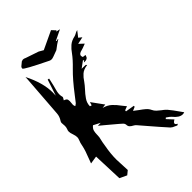

<svg xmlns="http://www.w3.org/2000/svg" viewBox="-301 -1037 1240 1240"><g transform="rotate(-45 318.5 -417.0)"><path d="M555.7 89.4Q549.3 85.9 542 83Q525.4 77.1 515.1 67.4Q465.3 12.2 417.5 -43.9L371.6 -97.2Q364.7 -105.5 354.5 -110.8Q341.8 -117.2 333.7 -125.5Q325.7 -133.8 325.7 -148.9Q325.2 -157.2 317.4 -165.5Q307.6 -175.3 295.4 -185.1Q260.3 -215.8 222.2 -246.6L191.4 -272Q200.2 -272 217.8 -272.9L171.4 -296.9Q154.3 -282.7 150.6 -266.8Q147 -251 147 -234.9V-231Q147 -212.9 141.6 -194.3Q137.7 -180.7 132.8 -146.5Q121.6 -87.4 121.6 -33.2Q121.6 -22.5 126 66.4L99.1 88.4L50.3 65.4Q45.9 -57.1 42.5 -139.6Q31.2 -137.7 16.6 -135.7L-11.7 -131.3L-1.5 -158.7Q22 -216.8 28.8 -251.5Q32.2 -273.4 41 -293.9Q45.4 -304.2 45.4 -314Q45.4 -327.6 38.6 -347.2Q31.7 -364.7 31.7 -378.9Q31.7 -388.2 36.1 -397.5Q40.5 -409.7 40.5 -421.9Q40.5 -428.2 39.6 -434.1Q38.6 -442.9 38.6 -450.2Q38.6 -457.5 42.5 -463.4Q59.6 -488.8 61 -515.6L70.3 -641.1Q77.6 -734.4 82 -799.3Q82.5 -812.5 83.5 -825.2Q137.7 -718.8 137.7 -629.9Q137.7 -615.7 136.7 -601.6L173.3 -712.4Q178.7 -710.9 184.1 -710.4L180.7 -693.4Q176.8 -674.3 171.9 -655.3L168 -641.1Q158.7 -611.3 158.7 -590.8Q158.7 -578.6 162.1 -566.4L162.6 -564.5Q162.6 -562.5 161.1 -559.6Q159.7 -556.6 157 -552.5Q154.3 -548.3 151.9 -543.9Q171.4 -537.6 174.3 -526.4Q175.8 -520 175.8 -512.7Q175.8 -506.8 174.8 -500.5Q173.3 -491.2 173.3 -482.4Q173.3 -473.1 178.2 -464.8Q181.6 -467.8 185.1 -469.7Q191.4 -473.1 194.8 -477.5L226.6 -518.6Q288.1 -599.1 336.4 -646Q381.3 -689.5 404.3 -721.7Q419.9 -744.6 440.4 -762.5Q460.9 -780.3 493.7 -787.1Q501.5 -789.1 509.8 -793.9Q519.5 -800.3 534.2 -803.7Q525.9 -793.5 516.1 -780.3L503.4 -764.2L524.9 -747.1Q509.8 -743.2 475.6 -736.3Q499 -714.8 506.8 -707L491.2 -701.2Q477.1 -695.3 463.9 -691.9Q433.6 -685.5 433.6 -668.5Q433.6 -662.6 437 -654.8L458.5 -651.9L455.6 -644Q451.2 -624.5 424.8 -624.5L416.5 -625Q420.9 -627.9 424.8 -631.3L427.7 -633.8V-634.3Q424.8 -636.7 422.4 -639.6L377.4 -606.4H388.7Q397.5 -606 403.3 -606Q409.2 -606 413.6 -605.5L420.4 -598.6Q384.3 -594.2 364.5 -576.4Q344.7 -558.6 331.1 -536.6Q316.9 -516.6 299.3 -497.6Q278.3 -475.6 261.5 -451.2Q244.6 -426.8 244.1 -397.5Q252.9 -395 256.3 -393.6Q257.3 -397.5 259 -402.3Q260.7 -407.2 263.2 -416.5L322.3 -335.4Q299.8 -333 294.4 -332Q329.1 -322.8 351.3 -302Q373.5 -281.2 391.1 -256.3Q401.9 -242.2 413.6 -228.5L386.7 -218.3Q385.7 -213.9 385.7 -209.5L446.8 -199.2Q446.3 -197.3 446.3 -190.9L419.9 -179.7Q435.5 -167 452.1 -155.3Q470.7 -142.6 486.1 -129.4Q501.5 -116.2 508.8 -100.3Q516.1 -84.5 527.8 -73.5Q539.6 -62.5 552.2 -53.2Q568.4 -42 581.5 -28.3Q606.9 2 628.4 33.7Q637.7 47.4 647.5 60.5Q639.6 63.5 631.3 63.5Q601.6 63.5 570.3 24.9Q561.5 15.1 549.8 7.8Q544.4 4.4 539.6 0.5Q535.6 4.4 531.7 7.3Q558.1 36.6 569.8 48.3L568.8 49.3Q551.3 59.1 551.3 67.9Q551.3 68.8 552 72.3Q552.7 75.7 565.9 84ZM286.6 -786.6H284.2Q273.9 -786.6 268.1 -790Q107.4 -868.2 107.4 -878.4Q107.4 -886.7 113 -892.6Q118.7 -898.4 136.7 -912.1Q139.2 -914.6 142.1 -914.6H143.1Q147.9 -917 151.9 -917Q160.6 -917 170.9 -911.6L260.3 -881.3L289.6 -864.3L414.1 -922.9L438.5 -897L431.6 -892.1L459 -886.2L387.7 -851.6Q387.7 -850.6 388.7 -849.6Q389.6 -848.6 390.6 -847.2L404.3 -851.1L406.7 -848.6Q378.9 -832 347.2 -807.1Q295.9 -787.1 286.6 -786.6Z"/></g></svg>

Font: Unutterable
Style: Regular
Weight: 400
Designer: GGBotNet
Foundry: f0n7.com
Version: 1.00